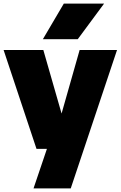

<svg xmlns="http://www.w3.org/2000/svg" viewBox="-26 -828 671 1068"><path d="M177 0 -6 -550H215L316.5 -196.5L417 -550H625L367.5 220H160.5L235 0ZM212.5 -610 329 -808H553L406.5 -610Z"/></svg>

Font: Encode Sans Black
Style: Regular
Weight: 900
Designer: Multiple Designers
Foundry: Impallari Type
Version: Version 3.002; ttfautohint (v1.8.3) -l 8 -r 50 -G 200 -x 14 